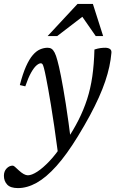

<svg xmlns="http://www.w3.org/2000/svg" viewBox="-73 -709 598 983"><path d="M56.5 -267 28.5 -273.5Q43.5 -331.5 60.2 -369Q77 -406.5 95 -427.2Q113 -448 132.2 -456.2Q151.5 -464.5 171 -464.5Q183 -464.5 191.2 -459Q199.5 -453.5 206.8 -439.5Q214 -425.5 221 -399Q228.5 -373 239.2 -318.8Q250 -264.5 263.8 -177.5Q277.5 -90.5 293 34L225 84Q214 1.5 204.8 -61.8Q195.5 -125 187.8 -171.5Q180 -218 174 -252Q168 -286 163 -310.5Q156.5 -343.5 152.2 -359.5Q148 -375.5 144.8 -380.2Q141.5 -385 136 -385Q126.5 -385 113.5 -373.8Q100.5 -362.5 86 -336.8Q71.5 -311 56.5 -267ZM246 31 267 10.5Q303 -43 329 -94.5Q355 -146 372.8 -200.5Q390.5 -255 399.5 -317.2Q408.5 -379.5 410.5 -455.5Q428 -461 440.8 -462.8Q453.5 -464.5 466.5 -464.5Q482 -464 490.2 -458Q498.5 -452 497.5 -439Q494.5 -404.5 486.8 -368.2Q479 -332 465.8 -292.8Q452.5 -253.5 433 -210Q413.5 -166.5 387 -117.2Q360.5 -68 326 -11.5Q268.5 82.5 216 141Q163.5 199.5 114.8 226.8Q66 254 19 254Q-19.5 254 -36.2 236Q-53 218 -53 191Q-53 168 -39.2 153.5Q-25.5 139 -8 139Q-4 139 2.8 144.5Q9.5 150 23 163Q36.5 175.5 48.2 182Q60 188.5 69.5 188.5Q89 188.5 117.8 170Q146.5 151.5 180 116.2Q213.5 81 246 31ZM171 -524.5 324 -689H402.5L455 -524.5H417L343 -631H359L220 -524.5Z"/></svg>

Font: Newsreader 14pt
Style: Italic
Weight: 400
Italic angle: -17°
Designer: Hugues Gentile
Foundry: Production Type
Version: Version 1.003